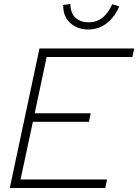

<svg xmlns="http://www.w3.org/2000/svg" viewBox="-20 -943 693 963"><path d="M29 0 178 -700H653L644 -657H214L154 -375H435L426 -332H145L83 -43H517L508 0ZM422 -795Q369 -795 332.5 -827.5Q296 -860 297 -918L333 -923Q334 -875 359.5 -853Q385 -831 425 -831Q503 -831 543 -922L578 -911Q556 -858 515.5 -826.5Q475 -795 422 -795Z"/></svg>

Font: Red Hat Display
Style: Italic
Weight: 300
Italic angle: -12°
Designer: Pentagram, MCKL
Foundry: Pentagram, MCKL
Version: Version 1.023